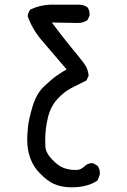

<svg xmlns="http://www.w3.org/2000/svg" viewBox="-20 -799 540 819"><path d="M286 0Q241 0 209 -15Q182 -27 151 -59Q96 -113 96 -206Q96 -220 99 -254Q102 -288 118.5 -343.5Q135 -399 167 -429.5Q199 -460 219.5 -474.5Q240 -489 264 -503Q195 -583 156 -629.5Q117 -676 98 -730Q100 -746 109 -758Q148 -777 193 -779H317Q337 -779 353 -768Q362 -756 362 -739V-732L353 -713Q335 -701 312 -701L201 -703Q252 -635 286.5 -593.5Q321 -552 338.5 -528.5Q356 -505 358 -476L349 -456Q317 -440 284.5 -423.5Q252 -407 223.5 -375Q195 -343 184 -296Q173 -249 173 -204Q173 -201 173.5 -175Q174 -149 201.5 -119.5Q229 -90 253.5 -82Q278 -74 298 -74Q300 -74 311.5 -74.5Q323 -75 339 -88Q353 -103 373 -103H376L396 -92Q406 -78 406 -60Q406 -51 396 -29Q353 0 286 0Z"/></svg>

Font: Xiaolai SC
Style: Regular
Weight: 400
Designer: Nozomi Seto 瀬戸のぞみ
Version: Version 3.11;December 4, 2020;FontCreator 13.0.0.2613 64-bit